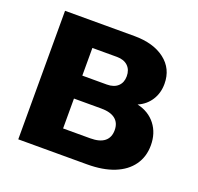

<svg xmlns="http://www.w3.org/2000/svg" viewBox="-98 -627 754 733"><g transform="rotate(20 279.0 -261.0)"><path d="M47 0V-522.2H328.5Q406.5 -522.2 452.8 -486.6Q499.2 -451 499.2 -389.9Q499.2 -352.2 480.7 -323.5Q462.3 -294.8 429.6 -280.8Q477.3 -269.8 503.9 -235.3Q530.6 -200.8 530.6 -151.4Q530.6 -104.8 506.1 -70.6Q481.7 -36.4 436.2 -18.2Q390.7 0 326.5 0ZM193.6 -97.6H304.3Q342.2 -97.6 361.6 -113.1Q381 -128.7 381 -158.5Q381 -188.1 361.6 -203.5Q342.2 -219 304.3 -219H193.6ZM193.6 -312.2H293.2Q321.8 -312.2 337.9 -327.1Q353.9 -342.1 353.9 -367.7Q353.9 -394 337.9 -409.3Q321.8 -424.6 293.2 -424.6H193.6Z"/></g></svg>

Font: TikTok Sans Light
Style: Regular
Weight: 300
Version: Version 4.000